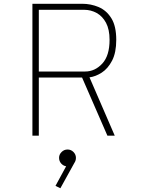

<svg xmlns="http://www.w3.org/2000/svg" viewBox="-20 -720 750 1019"><path d="M550 0 415.5 -308.5H186V0H152V-700H416Q462 -700 503.5 -682.5Q545 -665 571 -623.2Q597 -581.5 597 -508.5Q597 -440.5 574.8 -398Q552.5 -355.5 519.8 -334.5Q487 -313.5 455 -309.5L589 0ZM186 -668V-340.5H432Q484 -340.5 522.8 -382.5Q561.5 -424.5 561.5 -508.5Q561.5 -563.5 542.8 -598.8Q524 -634 493.2 -651Q462.5 -668 426.5 -668ZM383 117.5Q383 133 374.5 145L300.5 279L274.5 266.5L331 162.5Q315.5 160 304.5 147.5Q293.5 135 293.5 117.5Q293.5 100 306.8 86.8Q320 73.5 338.5 73.5Q357 73.5 370 86.8Q383 100 383 117.5Z"/></svg>

Font: League Mono Thin
Style: Regular
Weight: 100
Width: 6
Designer: Tyler Finck
Foundry: The League of Moveable Type / Tyler Finck
Version: Version 2.300;RELEASE